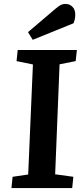

<svg xmlns="http://www.w3.org/2000/svg" viewBox="-20 -954 416 974"><path d="M262.2 -910.2Q278.3 -923.8 288.6 -929Q298.8 -934.1 312 -934.1Q333 -934.1 347.4 -919.7Q361.8 -905.3 361.8 -879.9Q361.8 -857.4 353 -835.9L146 -752L122.1 -791ZM147 -627 64 -644 69.8 -700.2H370.1L363.8 -644L282.2 -627.9L259.8 -69.8L352.1 -57.1L346.2 0H38.1L43.9 -57.1L123 -68.8Z"/></svg>

Font: Literata Book
Style: Bold Italic
Weight: 700
Italic angle: -3°
Designer: Latin by Veronika Burian and Jose Scaglione. Greek by Irene Vlachou. Cyrillic by Vera Evstafieva
Foundry: TypeTogether
Version: Version 1.003;PS 001.003;hotconv 1.0.88;makeotf.lib2.5.64775